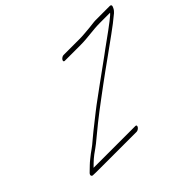

<svg xmlns="http://www.w3.org/2000/svg" viewBox="-126 -915 1156 1156"><g transform="rotate(-45 452.5 -337.0)"><path d="M468.4 -620H604.4C668.4 -620 714.3 -632 784.3 -632H866.3C861.8 -623 814.6 -586 723.6 -521C701.7 -505 680.3 -490 660.9 -475C626.1 -449 551 -396 516.2 -370C480.9 -343 421.7 -302 386.9 -274C345.2 -240 302.9 -209 258.2 -171C233.9 -150 217.5 -137 208.5 -131C187.6 -117 181.7 -111 160.8 -95C136.4 -76 124.5 -62 98.7 -38C85.3 -25 91.9 -14 100.4 -13C104.9 -12 137.9 -12 199.9 -12H472.9C480.9 -12 492.4 -19 497.3 -27C502.2 -35 500.7 -42 492.7 -42H135.7L137.2 -43C168 -73 178.9 -85 225.6 -117C237.6 -125 257.4 -141 284.8 -164C335.9 -207 356.3 -222 402.1 -258C436.4 -285 495.1 -327 528.9 -353C562.7 -379 639.3 -433 673.6 -458C739.7 -507 818.8 -560 880.9 -613C887.9 -619 894.8 -627 899.7 -637C909.1 -654 906 -662 893 -662H774C756 -662 731.6 -657 714.1 -656C673.6 -653 657.1 -650 624.1 -650H488.1C480.1 -650 468.7 -643 463.7 -635C458.8 -627 460.4 -620 468.4 -620Z"/></g></svg>

Font: MewTooHand
Style: UltimateIta
Weight: 400
Designer: Mew Too, Robert Jablonski
Version: Version 0.77